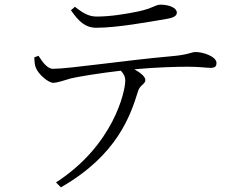

<svg xmlns="http://www.w3.org/2000/svg" viewBox="-20 -752 1040 823"><path d="M694 -671C726 -676 738 -685 738 -698C738 -718 706 -732 668 -732C646 -732 634 -716 573 -703C520 -692 453 -681 395 -681C362 -681 338 -694 301 -723L284 -708C317 -661 345 -633 393 -633C482 -633 618 -658 694 -671ZM241 51C484 -88 540 -259 572 -362C580 -388 603 -391 603 -409C603 -424 581 -441 556 -455C652 -464 742 -466 786 -466C833 -466 868 -461 883 -461C904 -461 908 -470 908 -482C908 -509 853 -529 818 -529C801 -529 787 -517 715 -511C521 -494 276 -457 207 -457C183 -457 162 -486 145 -513L127 -506C128 -485 129 -472 134 -461C144 -434 188 -396 209 -397C230 -398 255 -408 284 -416C313 -423 410 -439 498 -449C512 -434 517 -421 517 -407C517 -359 466 -129 220 30Z"/></svg>

Font: Noto Serif CJK KR Light
Style: Regular
Weight: 300
Designer: Ryoko NISHIZUKA 西塚涼子 (kana & ideographs); Frank Grießhammer (Latin, Greek & Cyrillic); Wenlong ZHANG 张文龙 (bopomofo); San
Foundry: Adobe
Version: Version 2.001;hotconv 1.1.0;makeotfexe 2.6.0